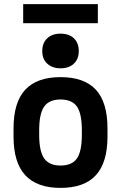

<svg xmlns="http://www.w3.org/2000/svg" viewBox="-20 -906 590 936"><path d="M275 10Q160 10 103 -52Q46 -114 46 -240V-280Q46 -407 103 -468.5Q160 -530 275 -530Q391 -530 447.5 -468.5Q504 -407 504 -280V-240Q504 -114 447.5 -52Q391 10 275 10ZM275 -99Q331 -99 355 -133.5Q379 -168 379 -249V-271Q379 -352 355 -386.5Q331 -421 275 -421Q220 -421 195.5 -386.5Q171 -352 171 -271V-249Q171 -168 195.5 -133.5Q220 -99 275 -99ZM275 -573Q235 -573 210.5 -595.5Q186 -618 186 -657Q186 -697 210.5 -719.5Q235 -742 275 -742Q316 -742 340 -719.5Q364 -697 364 -657Q364 -618 340 -595.5Q316 -573 275 -573ZM93 -793V-886H457V-793Z"/></svg>

Font: M PLUS Code Latin SemiExpanded SemiBold
Style: Regular
Weight: 600
Width: 6
Designer: Coji Morishita
Foundry: UNDERFOREST DESIGN
Version: Version 1.002; ttfautohint (v1.8.3)